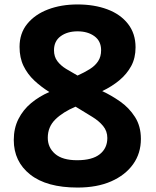

<svg xmlns="http://www.w3.org/2000/svg" viewBox="-20 -832 700 864"><path d="M329 12Q190 12 116 -46.5Q42 -105 42 -202Q42 -255 63 -296.5Q84 -338 120 -368Q156 -398 202 -418Q165 -441 134.5 -469.5Q104 -498 86 -535Q68 -572 68 -621Q68 -682 102.5 -724.5Q137 -767 196 -789.5Q255 -812 329 -812Q404 -812 463 -790Q522 -768 556 -724.5Q590 -681 590 -619Q590 -571 570.5 -535Q551 -499 517.5 -471Q484 -443 440 -422Q481 -403 521 -375Q561 -347 587.5 -305.5Q614 -264 614 -207Q614 -142 579 -93Q544 -44 480.5 -16Q417 12 329 12ZM327 -111Q395 -111 429 -138Q463 -165 463 -211Q463 -242 444 -265Q425 -288 395.5 -306Q366 -324 335 -343L320 -352Q263 -328 229 -294.5Q195 -261 195 -212Q195 -168 228 -139.5Q261 -111 327 -111ZM329 -492Q360 -506 384 -521Q408 -536 421.5 -556.5Q435 -577 435 -606Q435 -647 405 -669Q375 -691 329 -691Q283 -691 253 -669Q223 -647 223 -606Q223 -577 238 -557Q253 -537 277.5 -522Q302 -507 329 -492Z"/></svg>

Font: Menbere
Style: Regular
Weight: 400
Designer: Aleme Tadesse
Foundry: Sorkin Type Co
Version: Version 1.000